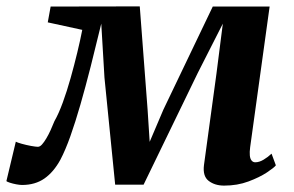

<svg xmlns="http://www.w3.org/2000/svg" viewBox="-48 -571 919 601"><path d="M653.5 10Q624.5 10 605.2 -4.8Q586 -19.5 590.5 -54.5L629.5 -340L649.5 -497L571 -342.5L401.5 7H312.5L279 -328L269 -497Q252 -426.5 235.8 -362.5Q219.5 -298.5 203.8 -243.8Q188 -189 172.5 -145.2Q157 -101.5 141 -71Q120 -32.5 91 -12.2Q62 8 21 8Q14 8 3.2 6Q-7.5 4 -16.8 1Q-26 -2 -28 -4L1.5 -127.5Q5.5 -125 19.8 -121Q34 -117 49.2 -114.2Q64.5 -111.5 70.5 -111.5Q77 -111.5 83.5 -118.8Q90 -126 97 -137.8Q104 -149.5 110.5 -163.8Q117 -178 122.5 -192Q135.5 -214.5 148.5 -250Q161.5 -285.5 173 -326.5Q184.5 -367.5 194 -407Q203.5 -446.5 209.5 -477.5L101.5 -501L110.5 -550.5L389.5 -551L414 -228L420.5 -127L463.5 -228L618 -550.5H796L735 -110Q733 -95 734 -84.5Q735 -74 739.5 -68.5Q744 -63 751 -63Q763.5 -63 777.2 -71.2Q791 -79.5 802 -90L815.5 -53.5Q810.5 -46.5 787.5 -31.2Q764.5 -16 729.8 -3Q695 10 653.5 10Z"/></svg>

Font: Merriweather 28pt
Style: Bold Italic
Weight: 700
Italic angle: -7.8°
Version: Version 2.101